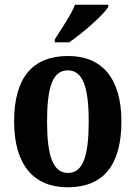

<svg xmlns="http://www.w3.org/2000/svg" viewBox="-20 -786 577 816"><path d="M213 -619V-606H274C331 -645 418 -721 440 -756V-766H299C281 -721 240 -662 213 -619ZM267 10C418 10 496 -82 496 -270C496 -457 410 -548 270 -548C119 -548 40 -457 40 -270C40 -82 126 10 267 10ZM269 -51C204 -51 180 -126 180 -270C180 -414 203 -487 268 -487C333 -487 357 -414 357 -270C357 -126 334 -51 269 -51Z"/></svg>

Font: Noto Serif Myanmar Condensed
Style: Bold
Weight: 700
Width: 3
Designer: Ben Mitchell and the Monotype Design Team
Foundry: Monotype Imaging Inc.
Version: Version 2.106